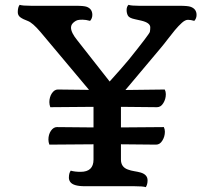

<svg xmlns="http://www.w3.org/2000/svg" viewBox="-20 -772 844 796"><path d="M314 -59.6Q367.7 -59.6 367.7 -110.4V-173.8L184.6 -172.4Q180.7 -183.1 180.7 -193.4Q180.7 -203.6 183.3 -212.9Q186 -222.2 190.9 -229.5Q201.7 -245.1 215.8 -245.1L367.7 -243.7V-329.1L188.5 -327.6Q184.6 -338.4 184.6 -348.6Q184.6 -358.9 187.3 -368.2Q189.9 -377.4 194.8 -384.8Q205.6 -400.9 219.7 -400.9L349.1 -399.4L147.9 -639.2Q115.2 -677.7 95.2 -685.1Q75.2 -692.4 64.5 -700.2Q53.7 -708 53.7 -721.7Q53.7 -742.2 61.5 -752Q72.8 -748 109.9 -748H295.4Q328.1 -748 339.8 -743.7Q362.8 -734.9 362.8 -710.4Q362.8 -695.8 353.5 -685.5Q335.9 -690.4 322 -690.4Q308.1 -690.4 301.5 -688.5Q294.9 -686.5 289.1 -682.1Q274.4 -671.9 274.4 -657.7Q274.4 -636.7 300.8 -604.5L434.6 -434.1Q488.8 -494.1 514.6 -525.4Q599.6 -631.3 601.3 -639.9Q603 -648.4 603 -658.7Q603 -677.7 565.4 -686.5L539.1 -692.4Q515.6 -697.3 510.3 -707.3Q504.9 -717.3 504.9 -730.7Q504.9 -744.1 512.7 -752Q523.9 -748 556.2 -748H725.1Q758.8 -748 770.5 -743.7Q794.9 -734.9 794.9 -710Q794.9 -695.8 785.6 -685.5Q770.5 -689.9 759.3 -689.9Q748 -689.9 734.1 -677.5Q720.2 -665 705.1 -647L675.3 -609.4Q660.2 -589.4 646.5 -573.2L500 -398.9L663.1 -400.9Q667.5 -392.1 667.5 -381.6Q667.5 -371.1 664.8 -361.8Q662.1 -352.5 657.2 -344.7Q647 -327.6 630.9 -327.6L481.4 -329.1V-243.7L659.2 -245.1Q663.6 -236.3 663.6 -226.1Q663.6 -215.8 660.9 -206.5Q658.2 -197.3 653.3 -189.5Q643.1 -172.4 627 -172.4L481.4 -173.8V-110.4Q481.4 -79.6 509.8 -69.3Q522.5 -64.5 536.6 -62.3Q550.8 -60.1 563.5 -56.6Q591.8 -47.9 591.8 -24.4Q591.8 -7.3 584.5 3.9Q573.2 0 536.1 0H331.1Q283.2 0 271 -18.1Q265.6 -25.9 265.6 -35.2Q265.6 -54.7 273.4 -64.5Q290 -59.6 314 -59.6Z"/></svg>

Font: Quando
Style: Regular
Weight: 400
Version: Version 1.002